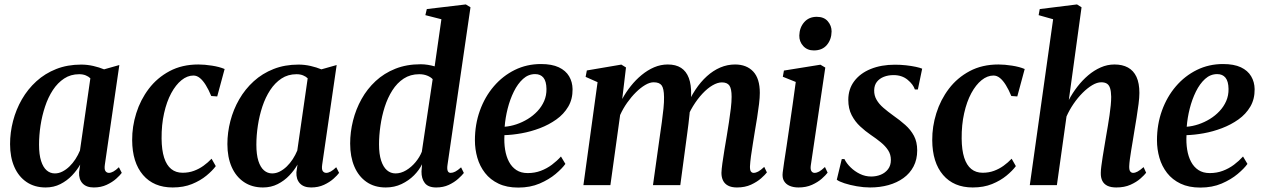

<svg xmlns="http://www.w3.org/2000/svg" viewBox="-20 -837 5709 868"><path d="M454 -92.5Q451 -71.5 456.8 -63.5Q462.5 -55.5 472.5 -55.5Q481.5 -55.5 492.5 -61.5Q503.5 -67.5 517.5 -81L530.5 -55.5Q523 -45 505.5 -29.2Q488 -13.5 462.2 -1.5Q436.5 10.5 404 10.5Q370.5 10.5 353.2 -8Q336 -26.5 337.5 -58.5L342.5 -93Q328.5 -68 305.8 -44Q283 -20 253 -4.8Q223 10.5 186.5 10.5Q136.5 10.5 100.2 -14Q64 -38.5 44.8 -82.5Q25.5 -126.5 25.5 -185.5Q25.5 -238 39 -290Q52.5 -342 79 -388Q105.5 -434 144.5 -469.5Q183.5 -505 234.2 -525Q285 -545 347 -545Q374.5 -545 401.8 -538.8Q429 -532.5 450.5 -523.5L519.5 -543ZM388.5 -483Q380.5 -491 367.8 -496.2Q355 -501.5 338 -501.5Q299.5 -501.5 270 -482Q240.5 -462.5 219 -429.8Q197.5 -397 183.8 -355.5Q170 -314 163.2 -269.5Q156.5 -225 156.5 -183Q156.5 -138 165.8 -109.2Q175 -80.5 191 -66.8Q207 -53 228 -53Q245.5 -53 262.2 -61.5Q279 -70 294 -84.5Q309 -99 321 -117.5Q333 -136 341.5 -156.5Z M760.5 10.5Q675 10.5 626.5 -46Q578 -102.5 577.5 -203.5Q577 -264.5 596 -325.2Q615 -386 652.8 -435.8Q690.5 -485.5 746.8 -515.5Q803 -545.5 877 -545.5Q905 -545.5 938.5 -540.2Q972 -535 995.5 -525L962 -401L935 -403Q923 -432 910.2 -452.5Q897.5 -473 883.8 -484.2Q870 -495.5 854.5 -495.5Q826.5 -495.5 800.5 -474.5Q774.5 -453.5 754 -415.5Q733.5 -377.5 721.8 -325.2Q710 -273 710.5 -210.5Q711 -158.5 722 -124.2Q733 -90 754 -73Q775 -56 805.5 -56Q833.5 -56 857 -64.8Q880.5 -73.5 900.2 -87.8Q920 -102 936.5 -119.5L955.5 -86Q940.5 -65.5 913.2 -43Q886 -20.5 848 -5Q810 10.5 760.5 10.5Z M1436.5 -92.5Q1433.5 -71.5 1439.2 -63.5Q1445 -55.5 1455 -55.5Q1464 -55.5 1475 -61.5Q1486 -67.5 1500 -81L1513 -55.5Q1505.5 -45 1488 -29.2Q1470.5 -13.5 1444.8 -1.5Q1419 10.5 1386.5 10.5Q1353 10.5 1335.8 -8Q1318.5 -26.5 1320 -58.5L1325 -93Q1311 -68 1288.2 -44Q1265.5 -20 1235.5 -4.8Q1205.5 10.5 1169 10.5Q1119 10.5 1082.8 -14Q1046.5 -38.5 1027.2 -82.5Q1008 -126.5 1008 -185.5Q1008 -238 1021.5 -290Q1035 -342 1061.5 -388Q1088 -434 1127 -469.5Q1166 -505 1216.8 -525Q1267.5 -545 1329.5 -545Q1357 -545 1384.2 -538.8Q1411.5 -532.5 1433 -523.5L1502 -543ZM1371 -483Q1363 -491 1350.2 -496.2Q1337.5 -501.5 1320.5 -501.5Q1282 -501.5 1252.5 -482Q1223 -462.5 1201.5 -429.8Q1180 -397 1166.2 -355.5Q1152.5 -314 1145.8 -269.5Q1139 -225 1139 -183Q1139 -138 1148.2 -109.2Q1157.5 -80.5 1173.5 -66.8Q1189.5 -53 1210.5 -53Q1228 -53 1244.8 -61.5Q1261.5 -70 1276.5 -84.5Q1291.5 -99 1303.5 -117.5Q1315.5 -136 1324 -156.5Z M2003 -91Q2000.5 -73.5 2004 -64.5Q2007.5 -55.5 2017.5 -55.5Q2027 -55.5 2038.2 -61.2Q2049.5 -67 2064.5 -80.5L2077 -55Q2068.5 -44 2051.2 -28.5Q2034 -13 2009 -1.2Q1984 10.5 1952 10.5Q1916 10.5 1900.5 -9.5Q1885 -29.5 1885.5 -62L1888 -94.5Q1875.5 -68.5 1851.8 -44.5Q1828 -20.5 1795.5 -5Q1763 10.5 1724 10.5Q1673 10.5 1637 -14.5Q1601 -39.5 1582 -84Q1563 -128.5 1563 -188Q1563 -240 1576 -291.8Q1589 -343.5 1614.5 -389.2Q1640 -435 1678.2 -470.5Q1716.5 -506 1767.2 -526.2Q1818 -546.5 1882 -546.5Q1898 -546.5 1914.8 -543.8Q1931.5 -541 1945 -537L1975.5 -750L1903 -768.5L1909.5 -796L2086 -817L2107 -804ZM1936 -479Q1927.5 -488.5 1911.5 -495Q1895.5 -501.5 1875 -501.5Q1835.5 -501.5 1805.2 -481.8Q1775 -462 1753.8 -428.5Q1732.5 -395 1719.2 -353.5Q1706 -312 1699.8 -268Q1693.5 -224 1693.5 -184Q1693.5 -140.5 1703 -111.2Q1712.5 -82 1729.2 -67.5Q1746 -53 1768 -53Q1792.5 -53 1816.2 -67.2Q1840 -81.5 1858.8 -104.2Q1877.5 -127 1887 -151Z M2536 -96Q2521.5 -75.5 2491.8 -50.5Q2462 -25.5 2419.5 -7.2Q2377 11 2323 11Q2271 11 2233.8 -6.8Q2196.5 -24.5 2172.8 -55Q2149 -85.5 2138 -123.8Q2127 -162 2127 -203Q2127 -274.5 2149.5 -337Q2172 -399.5 2212.5 -446.8Q2253 -494 2307.2 -520.8Q2361.5 -547.5 2425.5 -547.5Q2475 -547.5 2506.2 -532.8Q2537.5 -518 2552.8 -492.2Q2568 -466.5 2568.5 -434Q2569 -389 2549 -355Q2529 -321 2495.2 -297Q2461.5 -273 2420.8 -257.5Q2380 -242 2338.2 -234.5Q2296.5 -227 2260.5 -226Q2258.5 -191.5 2263.5 -160.5Q2268.5 -129.5 2281 -105.8Q2293.5 -82 2314.5 -68.2Q2335.5 -54.5 2365.5 -54.5Q2397.5 -54.5 2424.8 -64.8Q2452 -75 2475 -92.2Q2498 -109.5 2516 -129.5ZM2399.5 -502Q2368.5 -502 2344.5 -480.2Q2320.5 -458.5 2303 -423Q2285.5 -387.5 2275 -345.8Q2264.5 -304 2261.5 -264Q2287.5 -266 2314.5 -275Q2341.5 -284 2366 -299Q2390.5 -314 2409.8 -334.5Q2429 -355 2440 -380.2Q2451 -405.5 2450.5 -435Q2450 -469.5 2436.8 -485.8Q2423.5 -502 2399.5 -502Z M2810 -532 2793 -389.5Q2809.5 -420 2831.8 -448Q2854 -476 2880.8 -498Q2907.5 -520 2937.2 -532.8Q2967 -545.5 2999 -545.5Q3035.5 -545.5 3059 -530.2Q3082.5 -515 3094 -484.5Q3105.5 -454 3104.5 -408Q3104.5 -401 3103.8 -390.8Q3103 -380.5 3101.5 -368.8Q3100 -357 3098.5 -345L3082.5 -351.5Q3100 -395.5 3123.8 -431.2Q3147.5 -467 3175.8 -492.5Q3204 -518 3236.2 -531.8Q3268.5 -545.5 3303 -545.5Q3355 -545.5 3385 -513.8Q3415 -482 3415 -417Q3415 -396.5 3411.5 -367Q3408 -337.5 3402.8 -305Q3397.5 -272.5 3392.5 -243Q3388.5 -216 3383.5 -186.8Q3378.5 -157.5 3375 -130.8Q3371.5 -104 3370.5 -85.5Q3370 -68.5 3374.5 -62Q3379 -55.5 3387 -55.5Q3396.5 -55.5 3407.8 -61.5Q3419 -67.5 3435 -82.5L3447 -57.5Q3439 -47 3421 -31Q3403 -15 3375.5 -2.2Q3348 10.5 3311.5 10.5Q3287 10.5 3271.5 2.2Q3256 -6 3248.8 -20.8Q3241.5 -35.5 3241.5 -55.5Q3242 -71.5 3245.8 -99.2Q3249.5 -127 3255 -159.5Q3260.5 -192 3265.5 -222Q3270.5 -252.5 3275.5 -284.8Q3280.5 -317 3284 -347Q3287.5 -377 3287.5 -399.5Q3287.5 -436 3277.5 -450.2Q3267.5 -464.5 3243.5 -464.5Q3224 -464.5 3201.2 -451.2Q3178.5 -438 3155.8 -413.8Q3133 -389.5 3113 -357Q3093 -324.5 3080 -286L3101 -361.5Q3099.5 -341.5 3097.2 -320.2Q3095 -299 3092.5 -277.5Q3090 -256 3087 -235L3055.5 0H2932L2963 -221.5Q2967.5 -252 2972 -284.5Q2976.5 -317 2979.5 -346.8Q2982.5 -376.5 2982 -398.5Q2981.5 -437 2971.2 -451Q2961 -465 2935 -465Q2917.5 -465 2896.8 -452.8Q2876 -440.5 2855 -419.8Q2834 -399 2815.2 -372.5Q2796.5 -346 2783.5 -317L2739.5 0H2617.5L2681.5 -465.5L2627.5 -489.5L2633 -518.5L2789 -545Z M3590 10.5Q3567 10.5 3550 3.2Q3533 -4 3524.2 -19Q3515.5 -34 3518.5 -57.5Q3520 -72.5 3524.8 -103Q3529.5 -133.5 3535.8 -175Q3542 -216.5 3549 -265Q3556 -313.5 3563.5 -365Q3571 -416.5 3577.5 -466.5L3519 -490L3524 -518L3689 -544.5L3711 -531.5L3645.5 -89.5Q3643 -71.5 3648.2 -63.5Q3653.5 -55.5 3662.5 -55.5Q3672.5 -55.5 3683 -61.2Q3693.5 -67 3709.5 -82L3721.5 -56.5Q3713 -45 3695.2 -29.2Q3677.5 -13.5 3651 -1.5Q3624.5 10.5 3590 10.5ZM3659 -609Q3629.5 -609 3611.2 -629Q3593 -649 3593.5 -676.5Q3594.5 -712.5 3615.8 -736.8Q3637 -761 3672.5 -761Q3705 -761 3722.2 -741Q3739.5 -721 3739.5 -695Q3739 -658.5 3718.2 -633.8Q3697.5 -609 3659 -609Z M4129.5 -432.5H4116Q4108.5 -455.5 4083 -476.5Q4057.5 -497.5 4019.5 -497.5Q3995.5 -497.5 3975.8 -489.8Q3956 -482 3944.2 -467Q3932.5 -452 3932 -429Q3931.5 -405.5 3942.8 -386Q3954 -366.5 3973.8 -349.5Q3993.5 -332.5 4018.5 -314.5Q4048 -294 4072.5 -272.2Q4097 -250.5 4111.8 -223Q4126.5 -195.5 4126.5 -157Q4126.5 -116 4110 -84.5Q4093.5 -53 4064.2 -32Q4035 -11 3996.5 -0.2Q3958 10.5 3913.5 10.5Q3884.5 10.5 3853.2 5Q3822 -0.5 3797.5 -8.5Q3773 -16.5 3763 -24.5L3785.5 -118H3797.5Q3806.5 -99 3825 -80.8Q3843.5 -62.5 3867.5 -50.8Q3891.5 -39 3918.5 -39Q3941.5 -39 3961.8 -47.2Q3982 -55.5 3994.8 -72.2Q4007.5 -89 4007.5 -114Q4007.5 -138.5 3995.2 -157.5Q3983 -176.5 3962.2 -193.5Q3941.5 -210.5 3915.5 -228Q3892 -244 3868.8 -265.5Q3845.5 -287 3830.2 -316.5Q3815 -346 3815 -385.5Q3815 -434.5 3842 -470.2Q3869 -506 3916.5 -525.2Q3964 -544.5 4026 -544.5Q4051 -544.5 4076 -541.8Q4101 -539 4120.5 -534.8Q4140 -530.5 4149 -526.5Z M4377.5 10.5Q4292 10.5 4243.5 -46Q4195 -102.5 4194.5 -203.5Q4194 -264.5 4213 -325.2Q4232 -386 4269.8 -435.8Q4307.5 -485.5 4363.8 -515.5Q4420 -545.5 4494 -545.5Q4522 -545.5 4555.5 -540.2Q4589 -535 4612.5 -525L4579 -401L4552 -403Q4540 -432 4527.2 -452.5Q4514.5 -473 4500.8 -484.2Q4487 -495.5 4471.5 -495.5Q4443.5 -495.5 4417.5 -474.5Q4391.5 -453.5 4371 -415.5Q4350.5 -377.5 4338.8 -325.2Q4327 -273 4327.5 -210.5Q4328 -158.5 4339 -124.2Q4350 -90 4371 -73Q4392 -56 4422.5 -56Q4450.5 -56 4474 -64.8Q4497.5 -73.5 4517.2 -87.8Q4537 -102 4553.5 -119.5L4572.5 -86Q4557.5 -65.5 4530.2 -43Q4503 -20.5 4465 -5Q4427 10.5 4377.5 10.5Z M5026.5 10.5Q5002 10.5 4986.2 2.8Q4970.5 -5 4963.2 -19.8Q4956 -34.5 4956.5 -55.5Q4956.5 -67.5 4959 -86.2Q4961.5 -105 4965 -128Q4968.5 -151 4972.8 -175.2Q4977 -199.5 4980.5 -221.5Q4984.5 -244 4988.5 -268.2Q4992.5 -292.5 4996 -316.2Q4999.5 -340 5001.5 -361.2Q5003.5 -382.5 5003.5 -399.5Q5003 -424 4998.5 -438.2Q4994 -452.5 4984.2 -458.8Q4974.5 -465 4958.5 -465Q4939.5 -465 4917.8 -452Q4896 -439 4874.2 -417.2Q4852.5 -395.5 4833.5 -367.8Q4814.5 -340 4801.5 -310.5L4758 0H4635.5L4741 -750L4675.5 -768.5L4680.5 -796L4849 -817L4869.5 -804L4812 -385Q4828.5 -416.5 4850.8 -445.2Q4873 -474 4899.5 -496.5Q4926 -519 4956 -532.2Q4986 -545.5 5018.5 -545.5Q5054 -545.5 5079.2 -531.8Q5104.5 -518 5117.8 -489.5Q5131 -461 5131 -417Q5131 -396.5 5127.2 -366.8Q5123.5 -337 5118.2 -304.8Q5113 -272.5 5108 -243Q5105 -223 5101.2 -201Q5097.5 -179 5094 -157.8Q5090.5 -136.5 5088 -117.8Q5085.5 -99 5085 -85.5Q5084.5 -68 5089.8 -61.8Q5095 -55.5 5102.5 -55.5Q5112 -55.5 5123 -61.5Q5134 -67.5 5150 -81.5L5161.5 -56Q5154 -46 5136 -30Q5118 -14 5090.8 -1.8Q5063.5 10.5 5026.5 10.5Z M5619.5 -96Q5605 -75.5 5575.2 -50.5Q5545.5 -25.5 5503 -7.2Q5460.5 11 5406.5 11Q5354.5 11 5317.2 -6.8Q5280 -24.5 5256.2 -55Q5232.5 -85.5 5221.5 -123.8Q5210.5 -162 5210.5 -203Q5210.5 -274.5 5233 -337Q5255.5 -399.5 5296 -446.8Q5336.5 -494 5390.8 -520.8Q5445 -547.5 5509 -547.5Q5558.5 -547.5 5589.8 -532.8Q5621 -518 5636.2 -492.2Q5651.5 -466.5 5652 -434Q5652.5 -389 5632.5 -355Q5612.5 -321 5578.8 -297Q5545 -273 5504.2 -257.5Q5463.5 -242 5421.8 -234.5Q5380 -227 5344 -226Q5342 -191.5 5347 -160.5Q5352 -129.5 5364.5 -105.8Q5377 -82 5398 -68.2Q5419 -54.5 5449 -54.5Q5481 -54.5 5508.2 -64.8Q5535.5 -75 5558.5 -92.2Q5581.5 -109.5 5599.5 -129.5ZM5483 -502Q5452 -502 5428 -480.2Q5404 -458.5 5386.5 -423Q5369 -387.5 5358.5 -345.8Q5348 -304 5345 -264Q5371 -266 5398 -275Q5425 -284 5449.5 -299Q5474 -314 5493.2 -334.5Q5512.5 -355 5523.5 -380.2Q5534.5 -405.5 5534 -435Q5533.5 -469.5 5520.2 -485.8Q5507 -502 5483 -502Z"/></svg>

Font: Merriweather 72pt SemiBold
Style: Italic
Weight: 600
Italic angle: -7.8°
Version: Version 2.101